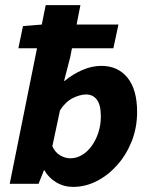

<svg xmlns="http://www.w3.org/2000/svg" viewBox="-20 -720 593 752"><path d="M266 12Q230 12 200 -6Q170 -24 154 -53H152L131 0H18L159 -700H295L255 -496L231 -403H233Q266 -430 303 -446Q340 -462 377 -462Q442 -462 479.5 -415.5Q517 -369 517 -282Q517 -220 496 -167Q475 -114 439.5 -74Q404 -34 359.5 -11Q315 12 266 12ZM256 -100Q279 -100 300.5 -112.5Q322 -125 338.5 -147.5Q355 -170 365 -200Q375 -230 375 -264Q375 -309 359.5 -329.5Q344 -350 317 -350Q294 -350 265.5 -336Q237 -322 215 -288L185 -147Q196 -123 215.5 -111.5Q235 -100 256 -100ZM52 -531 70 -618 147 -624H444L424 -531Z"/></svg>

Font: Source Sans 3 ExtraLight
Style: Bold Italic
Weight: 700
Italic angle: -11°
Version: Version 3.052;hotconv 1.1.0;makeotfexe 2.6.0